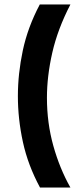

<svg xmlns="http://www.w3.org/2000/svg" viewBox="-20 -721 354 859"><path d="M295 -701Q238 -591 214 -485.5Q190 -380 190 -284Q190 -171 218.5 -69Q247 33 295 118H159Q105 18 82.5 -85.5Q60 -189 60 -291Q60 -391 82 -495Q104 -599 158 -701Z"/></svg>

Font: Bricolage Grotesque 10pt SemiBold
Style: Regular
Weight: 600
Designer: Mathieu Triay
Foundry: Atelier Triay
Version: Version 1.000; ttfautohint (v1.8.4.7-5d5b);gftools[0.9.29]